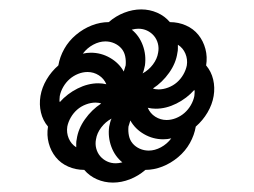

<svg xmlns="http://www.w3.org/2000/svg" viewBox="-20 -544 540 408"><path d="M226 -197Q229 -197 232.5 -197.5Q236 -198 240 -199Q224 -212 216.5 -232.5Q209 -253 212 -275Q213 -279 214 -283.5Q215 -288 217 -292Q204 -285 195 -273Q186 -261 184 -248Q182 -238 184.5 -228.5Q187 -219 193 -212Q199 -205 207.5 -201Q216 -197 226 -197ZM243 -392Q244 -395 245 -398.5Q246 -402 247 -405Q248 -415 246 -424.5Q244 -434 238 -441Q232 -448 223 -452Q214 -456 204 -456Q191 -456 178 -449Q165 -442 156 -430Q160 -431 164.5 -431.5Q169 -432 173 -432Q195 -432 214 -421Q233 -410 243 -392ZM283 -388Q296 -395 305 -407Q314 -419 316 -432Q318 -442 315.5 -451.5Q313 -461 307 -468Q301 -475 292.5 -479Q284 -483 274 -483Q271 -483 267.5 -482.5Q264 -482 260 -481Q276 -468 283.5 -447.5Q291 -427 288 -405Q287 -401 286 -396.5Q285 -392 283 -388ZM334 -289Q344 -289 354 -293Q364 -297 372 -304Q380 -311 385.5 -320.5Q391 -330 393 -340Q393 -343 393.5 -346.5Q394 -350 393 -353Q377 -335 355 -324Q333 -313 311 -313Q307 -313 302.5 -313.5Q298 -314 294 -315Q299 -303 310 -296Q321 -289 334 -289ZM107 -327Q123 -345 145 -356Q167 -367 189 -367Q193 -367 197.5 -366.5Q202 -366 206 -365Q201 -377 190 -384Q179 -391 166 -391Q156 -391 146 -387Q136 -383 128 -376Q120 -369 114.5 -359.5Q109 -350 107 -340Q107 -337 106.5 -333.5Q106 -330 107 -327ZM142 -231Q142 -235 142 -239.5Q142 -244 143 -248Q146 -270 160.5 -290.5Q175 -311 195 -324Q193 -325 189.5 -325.5Q186 -326 183 -326Q173 -326 162.5 -322Q152 -318 144 -311Q136 -304 130.5 -294.5Q125 -285 123 -275Q121 -262 126 -250Q131 -238 142 -231ZM296 -224Q309 -224 322 -231Q335 -238 344 -250Q340 -249 335.5 -248.5Q331 -248 327 -248Q305 -248 286 -259Q267 -270 257 -288Q256 -285 255 -281.5Q254 -278 253 -275Q252 -265 254 -255.5Q256 -246 262 -239Q268 -232 277 -228Q286 -224 296 -224ZM317 -354Q327 -354 337.5 -358Q348 -362 356 -369Q364 -376 369.5 -385.5Q375 -395 377 -405Q379 -418 374 -430Q369 -442 358 -449Q358 -445 358 -440.5Q358 -436 357 -432Q354 -410 339.5 -389.5Q325 -369 305 -356Q307 -355 310.5 -354.5Q314 -354 317 -354ZM220 -156Q202 -156 186 -163Q170 -170 159 -183Q141 -183 125 -190Q109 -197 98.5 -210Q88 -223 83.5 -240Q79 -257 82 -275Q71 -288 67 -305Q63 -322 66 -340Q69 -358 79 -375Q89 -392 104 -405Q107 -423 116.5 -440Q126 -457 141.5 -470Q157 -483 175 -490Q193 -497 211 -497Q226 -510 244 -517Q262 -524 280 -524Q298 -524 314 -517Q330 -510 341 -497Q359 -497 375 -490Q391 -483 401.5 -470Q412 -457 416.5 -440Q421 -423 418 -405Q429 -392 433 -375Q437 -358 434 -340Q431 -322 421 -305Q411 -288 396 -275Q393 -257 383.5 -240Q374 -223 358.5 -210Q343 -197 325 -190Q307 -183 289 -183Q274 -170 256 -163Q238 -156 220 -156Z"/></svg>

Font: Iosevka Term Curly Light
Style: Italic
Weight: 300
Italic angle: -9°
Designer: Belleve Invis
Foundry: Belleve Invis
Version: Version 32.3.0